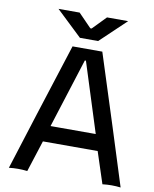

<svg xmlns="http://www.w3.org/2000/svg" viewBox="-95 -957 828 1029"><g transform="rotate(10 319.0 -442.5)"><path d="M25 0Q110 -271 248 -700H410Q548 -271 633 0Q584 -6 534 0L478 -171H180L125 0Q75 -6 25 0ZM452 -259 332 -637H326L206 -259ZM279 -752 139 -885H254L325 -812H332L403 -885H518L378 -752Z"/></g></svg>

Font: Rilu
Style: Bold
Weight: 500
Designer: Alí Sinisterra
Foundry: Alí Sinisterra
Version: ""